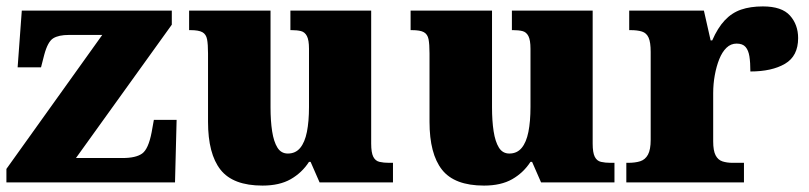

<svg xmlns="http://www.w3.org/2000/svg" viewBox="-20 -569 2525 599"><path d="M0 0V-42L299 -460H195Q163 -460 146 -449.5Q129 -439 118 -398L108 -359H35L48 -536H516V-492L217 -76H362Q404 -76 423.5 -90Q443 -104 453 -156L460 -195H531L526 0Z M799 10Q707 10 668 -39.5Q629 -89 629 -189V-402Q629 -431 626 -446.5Q623 -462 611.5 -468.5Q600 -475 574 -475H570V-536H824V-234Q824 -192 829 -159.5Q834 -127 845.5 -108.5Q857 -90 878 -90Q902 -90 916.5 -107.5Q931 -125 937.5 -157.5Q944 -190 944 -235V-417Q944 -444 937.5 -456.5Q931 -469 919 -472Q907 -475 890 -475H886V-536H1138V-121Q1138 -93 1144.5 -80Q1151 -67 1164 -64Q1177 -61 1194 -61H1206V0H977L949 -64H944Q922 -30 887 -10Q852 10 799 10Z M1490 10Q1398 10 1359 -39.5Q1320 -89 1320 -189V-402Q1320 -431 1317 -446.5Q1314 -462 1302.5 -468.5Q1291 -475 1265 -475H1261V-536H1515V-234Q1515 -192 1520 -159.5Q1525 -127 1536.5 -108.5Q1548 -90 1569 -90Q1593 -90 1607.5 -107.5Q1622 -125 1628.5 -157.5Q1635 -190 1635 -235V-417Q1635 -444 1628.5 -456.5Q1622 -469 1610 -472Q1598 -475 1581 -475H1577V-536H1829V-121Q1829 -93 1835.5 -80Q1842 -67 1855 -64Q1868 -61 1885 -61H1897V0H1668L1640 -64H1635Q1613 -30 1578 -10Q1543 10 1490 10Z M1934 0V-61H1939Q1962 -61 1977.5 -66Q1993 -71 2001.5 -86.5Q2010 -102 2010 -133V-407Q2010 -437 2003.5 -451.5Q1997 -466 1983 -470.5Q1969 -475 1947 -475H1943V-536H2176L2197 -443H2202Q2219 -482 2241 -505.5Q2263 -529 2292 -539Q2321 -549 2360 -549Q2419 -549 2444.5 -520.5Q2470 -492 2470 -450Q2470 -394 2429 -370Q2388 -346 2321 -346Q2321 -374 2318 -393Q2315 -412 2306 -422.5Q2297 -433 2278 -433Q2260 -433 2246.5 -420Q2233 -407 2224 -384.5Q2215 -362 2210 -334.5Q2205 -307 2205 -278V-128Q2205 -99 2212.5 -84.5Q2220 -70 2234 -65.5Q2248 -61 2266 -61H2301V0Z"/></svg>

Font: Noto Serif Armenian Black
Style: Regular
Weight: 900
Version: Version 2.007